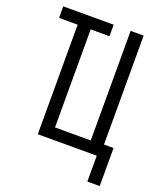

<svg xmlns="http://www.w3.org/2000/svg" viewBox="-160 -836 920 1095"><g transform="rotate(20 300.0 -289.0)"><path d="M503 157V0H145V-665H32V-735H338V-665H224V-70H441V-735H520V-74H578V157Z"/></g></svg>

Font: Iosevka Extended
Style: Regular
Weight: 400
Width: 7
Monospace: yes
Designer: Belleve Invis
Foundry: Belleve Invis
Version: Version 32.5.0; ttfautohint (v1.8.4)